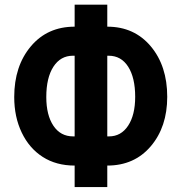

<svg xmlns="http://www.w3.org/2000/svg" viewBox="-20 -760 763 810"><path d="M432.6 -524.9V-184.6H439.9Q490.7 -184.6 520.5 -229.7Q550.3 -274.9 550.3 -351.6Q550.3 -432.1 520.8 -478.5Q491.2 -524.9 438.5 -524.9ZM287.6 -524.9Q235.4 -524.9 205.3 -478.5Q175.3 -432.1 175.3 -350.6Q175.3 -274.4 205.3 -229.5Q235.4 -184.6 288.6 -184.6H294.9V-524.9ZM432.6 -647.5Q546.4 -647.5 616 -564.7Q685.5 -481.9 685.5 -351.6Q685.5 -224.6 616.2 -143.1Q546.9 -61.5 432.6 -61.5V29.3H294.9V-61.5Q217.3 -61.5 160.4 -97.9Q103.5 -134.3 71.8 -200.4Q40 -266.6 40 -350.6Q40 -481 109.9 -564.2Q179.7 -647.5 294.9 -647.5V-740.2H432.6Z"/></svg>

Font: MAUL Condensed Bold
Style: Condensed Bold
Weight: 700
Designer: MAUL
Version: Version 1.0; 2020; ttfautohint (v1.8.3)